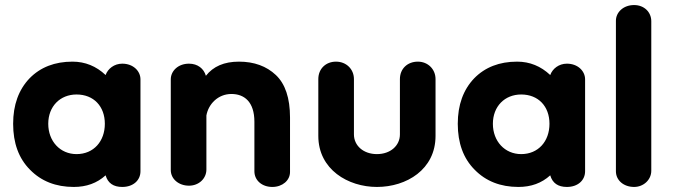

<svg xmlns="http://www.w3.org/2000/svg" viewBox="-20 -724 2664 760"><path d="M272 16C322 16 364 1 398 -30C407 1 429 16 464 16C507 16 536 -10 536 -46V-410C536 -443 507 -472 464 -472C432 -472 407 -452 398 -427C361 -462 317 -480 267 -480C197 -480 140 -458 97 -414C54 -369 32 -309 32 -234C32 -158 54 -97 99 -52C143 -7 201 16 272 16ZM283 -114C218 -114 171 -165 171 -234C171 -303 218 -350 283 -350C351 -350 395 -303 395 -234C395 -165 351 -114 283 -114Z M1058 16C1098 16 1128 -10 1128 -43V-259C1128 -336 1109 -392 1072 -427C1035 -462 986 -480 926 -480C867 -480 824 -461 795 -424C787 -452 763 -472 728 -472C685 -472 656 -443 656 -410V-51C656 -15 688 11 728 11C767 11 797 -17 797 -53V-267C805 -312 843 -352 896 -352C947 -352 987 -321 987 -242V-46C987 -10 1017 16 1058 16Z M1563 -192C1563 -147 1525 -114 1472 -114C1419 -114 1381 -147 1381 -192V-411C1381 -450 1351 -480 1310 -480C1270 -480 1240 -452 1240 -411V-186C1240 -53 1358 16 1472 16C1589 16 1704 -53 1704 -186V-411C1704 -450 1674 -480 1634 -480C1593 -480 1563 -452 1563 -411Z M2032 16C2082 16 2124 1 2158 -30C2167 1 2189 16 2224 16C2267 16 2296 -10 2296 -46V-410C2296 -443 2267 -472 2224 -472C2192 -472 2167 -452 2158 -427C2121 -462 2077 -480 2027 -480C1957 -480 1900 -458 1857 -414C1814 -369 1792 -309 1792 -234C1792 -158 1814 -97 1859 -52C1903 -7 1961 16 2032 16ZM2043 -114C1978 -114 1931 -165 1931 -234C1931 -303 1978 -350 2043 -350C2111 -350 2155 -303 2155 -234C2155 -165 2111 -114 2043 -114Z M2490 16C2527 16 2558 -12 2558 -48V-640C2558 -676 2530 -704 2490 -704C2447 -704 2418 -675 2418 -642V-46C2418 -10 2449 16 2490 16Z"/></svg>

Font: Dongle
Style: Bold
Weight: 700
Designer: Yanghee Ryu
Foundry: Yanghee Ryu
Version: Version 2.000